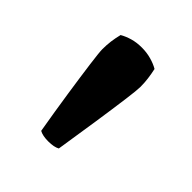

<svg xmlns="http://www.w3.org/2000/svg" viewBox="-96 -826 402 402"><g transform="rotate(45 105.5 -625.0)"><path d="M45.2 -703.5Q45.2 -715.7 46.7 -727.4Q48.3 -739.2 51.3 -751.3Q60.9 -756.9 73.4 -760.6Q85.9 -764.3 101.5 -764.3Q116 -764.3 129.2 -760.6Q142.4 -756.9 151.8 -751.3Q154.5 -739.2 156 -727.4Q157.5 -715.7 157.5 -703.5Q157.5 -694.8 153.3 -663Q149.1 -631.2 142.3 -585.9Q135.6 -540.6 127.8 -491.9Q118.6 -486.7 101.8 -486.7Q84.9 -486.7 75.6 -491.9Q67.2 -540.9 60.4 -586.2Q53.6 -631.5 49.4 -663.1Q45.2 -694.8 45.2 -703.5Z"/></g></svg>

Font: Signika SC
Style: Regular
Weight: 300
Designer: Anna Giedryś
Foundry: Anna Giedryś
Version: Version 2.000